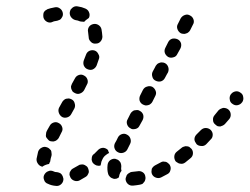

<svg xmlns="http://www.w3.org/2000/svg" viewBox="-20 -588 819 630"><path d="M180 17Q173 23 164 22Q149 21 137 15Q133 14 129 10Q126 7 125 3Q123 -1 123 -6Q123 -10 125 -14Q127 -18 130 -21Q134 -25 138 -26Q142 -28 146 -28Q151 -28 155 -26Q160 -23 168 -23Q174 -22 179 -19Q184 -15 186 -9Q187 -5 188 -2Q188 -1 188 0Q188 1 188 2Q187 11 180 17ZM448 15Q451 12 454 8Q456 5 457 0Q458 -4 457 -8Q456 -18 448 -23Q440 -28 431 -26Q422 -25 413 -24Q409 -24 405 -21Q401 -19 398 -16Q395 -13 394 -8Q392 -4 392 0Q393 10 400 16Q407 22 417 21Q428 20 439 18Q444 17 448 15ZM267 -13Q269 -16 271 -21Q272 -25 271 -29Q270 -34 268 -38Q266 -42 262 -44Q258 -47 254 -48Q250 -49 245 -48Q241 -48 237 -45Q229 -40 221 -36Q217 -34 214 -31Q211 -27 209 -23Q208 -19 208 -14Q209 -10 211 -6Q215 2 224 5Q233 8 241 4Q250 -1 260 -7Q264 -9 267 -13ZM354 -1Q350 -2 346 -4Q342 -6 339 -10Q336 -13 335 -17Q331 -30 333 -47Q334 -56 341 -62Q349 -68 358 -67Q362 -66 366 -64Q370 -62 373 -58Q376 -55 377 -50Q378 -46 378 -42Q377 -34 378 -30Q378 -30 378 -29Q379 -29 379 -28Q374 -22 372 -15Q371 -10 370 -6Q369 -5 367 -4Q365 -3 363 -2Q359 -1 354 -1ZM539 -29Q542 -38 537 -47Q535 -50 531 -53Q528 -56 524 -57Q519 -58 515 -58Q510 -57 507 -55Q498 -50 490 -46Q486 -44 483 -41Q480 -38 478 -34Q477 -29 477 -25Q477 -20 479 -16Q483 -8 492 -5Q501 -2 509 -6Q519 -11 528 -16Q537 -20 539 -29ZM105 -90Q108 -99 116 -103Q124 -108 133 -105Q137 -104 141 -101Q144 -98 147 -95Q149 -91 149 -86Q150 -82 149 -77Q146 -68 145 -60Q145 -57 143 -55Q142 -52 141 -50Q135 -49 130 -47Q124 -45 119 -41Q110 -43 105 -50Q99 -58 100 -67Q102 -78 105 -90ZM316 -65Q320 -74 327 -79Q333 -84 338 -86Q337 -89 335 -93Q335 -95 334 -96Q328 -102 319 -103Q310 -103 303 -97Q296 -90 289 -83Q285 -81 283 -77Q281 -73 281 -68Q280 -64 282 -59Q283 -55 286 -52Q291 -47 297 -45Q304 -43 310 -45Q310 -47 311 -49Q312 -58 316 -65ZM613 -83Q614 -93 608 -100Q605 -103 601 -106Q597 -108 593 -108Q588 -109 584 -107Q579 -106 576 -103Q568 -97 561 -91Q553 -85 552 -76Q551 -67 556 -59Q559 -56 563 -54Q567 -51 571 -51Q576 -50 580 -51Q584 -52 588 -55Q596 -61 604 -68Q612 -74 613 -83ZM356 -101Q359 -92 368 -88Q376 -84 385 -87Q394 -90 398 -98Q402 -106 407 -116Q411 -124 408 -133Q405 -142 397 -146Q389 -151 380 -148Q371 -145 367 -137Q362 -126 357 -118Q353 -109 356 -101ZM678 -146Q678 -155 671 -162Q664 -168 655 -168Q646 -168 639 -161Q632 -154 625 -147Q622 -144 620 -140Q618 -136 618 -131Q618 -127 620 -123Q622 -119 625 -115Q631 -109 641 -109Q650 -108 657 -115Q664 -122 671 -130Q678 -136 678 -146ZM135 -161 133 -157Q131 -153 131 -148Q130 -144 131 -139Q133 -135 136 -132Q139 -128 142 -126Q146 -124 151 -124Q155 -123 160 -125Q164 -126 167 -129Q171 -132 173 -136L175 -140L182 -154Q187 -162 184 -171Q181 -180 173 -184Q165 -189 156 -186Q147 -183 143 -175ZM397 -180Q400 -171 408 -167Q412 -164 416 -164Q421 -164 425 -165Q429 -166 433 -169Q436 -172 438 -176L448 -194Q452 -202 450 -211Q447 -220 439 -224Q435 -227 430 -227Q426 -227 421 -226Q417 -225 414 -222Q410 -219 408 -215L399 -197Q394 -189 397 -180ZM737 -214Q736 -223 729 -229Q725 -232 721 -233Q717 -234 712 -234Q708 -233 704 -231Q700 -229 697 -226Q691 -218 684 -210Q678 -203 679 -194Q679 -185 687 -179Q690 -176 694 -174Q698 -173 703 -173Q707 -174 711 -176Q715 -178 718 -181Q725 -189 732 -197Q738 -204 737 -214ZM173 -218Q176 -209 184 -204Q192 -200 201 -203Q210 -206 214 -214L224 -232Q228 -240 225 -249Q223 -258 215 -262Q211 -264 206 -265Q202 -265 197 -264Q193 -263 190 -260Q186 -257 184 -253L174 -235Q170 -227 173 -218ZM438 -258Q441 -249 449 -245Q453 -243 458 -242Q462 -242 466 -243Q471 -244 474 -247Q478 -250 480 -254L489 -272Q494 -281 491 -289Q488 -298 480 -303Q472 -307 463 -304Q454 -302 449 -293L440 -275Q436 -267 438 -258ZM778 -270Q777 -279 769 -284Q761 -290 752 -288Q743 -286 738 -279L737 -278Q732 -270 734 -261Q735 -252 743 -247Q751 -241 760 -243Q769 -245 774 -252L775 -253Q780 -261 778 -270ZM213 -305Q213 -300 214 -296Q216 -292 218 -288Q221 -285 225 -283Q234 -278 242 -281Q251 -284 256 -292L265 -310Q270 -318 267 -327Q264 -336 256 -340Q248 -345 239 -342Q230 -339 226 -331L216 -313Q214 -309 213 -305ZM488 -366 481 -353Q477 -345 480 -336Q482 -327 491 -323Q499 -319 508 -321Q517 -324 521 -332L528 -345L531 -350Q535 -359 532 -368Q529 -377 521 -381Q517 -383 513 -383Q508 -384 504 -382Q500 -381 496 -378Q493 -375 491 -372ZM255 -373Q259 -364 267 -361Q276 -357 284 -360Q293 -364 297 -373Q301 -383 304 -393Q308 -402 303 -410Q299 -419 291 -422Q282 -425 273 -421Q265 -417 262 -408Q259 -399 255 -390Q252 -381 255 -373ZM521 -414Q524 -406 532 -401Q540 -397 549 -400Q558 -402 562 -411L572 -429Q576 -437 574 -446Q571 -455 563 -459Q554 -463 545 -461Q536 -458 532 -450L523 -432Q518 -423 521 -414ZM269 -483Q267 -492 272 -500Q277 -507 286 -509Q295 -511 303 -506Q311 -501 313 -492Q315 -481 316 -468Q316 -459 310 -452Q304 -445 295 -445Q294 -445 293 -445Q292 -445 291 -445Q290 -445 289 -445Q282 -446 277 -452Q271 -458 271 -466Q270 -475 269 -483ZM562 -493Q565 -484 573 -479Q577 -477 582 -477Q586 -476 590 -478Q595 -479 598 -482Q602 -485 604 -489L613 -507Q618 -515 615 -524Q612 -533 604 -537Q596 -542 587 -539Q578 -536 573 -528L564 -510Q559 -502 562 -493ZM168 -520Q172 -521 176 -523Q180 -525 182 -529Q185 -533 186 -537Q187 -542 186 -546Q184 -555 177 -560Q169 -566 160 -564Q144 -561 136 -558Q132 -556 128 -553Q125 -550 123 -546Q122 -542 122 -537Q122 -533 123 -529Q125 -524 128 -521Q131 -518 135 -516Q139 -514 144 -514Q148 -514 152 -516Q154 -517 157 -518Q162 -519 168 -520ZM228 -522Q219 -524 213 -532Q208 -539 209 -548Q210 -553 212 -557Q215 -560 218 -563Q222 -566 226 -567Q231 -568 235 -567Q249 -565 260 -560Q269 -556 272 -548Q276 -539 272 -530Q272 -530 271 -529Q271 -528 270 -528Q268 -526 266 -525Q261 -522 257 -517Q254 -516 250 -517Q246 -517 242 -518Q236 -521 228 -522Z"/></svg>

Font: FRB American Cursive Dashed Extrabold
Style: Bold Italic
Weight: 800
Italic angle: -25°
Version: Version 2.0;Modular Font Editor K font №1